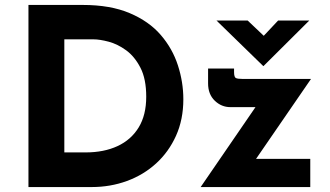

<svg xmlns="http://www.w3.org/2000/svg" viewBox="-20 -756 1333 776"><path d="M95 0V-736H315Q426 -736 504 -703Q582 -670 629.5 -615Q677 -560 699 -492Q721 -424 721 -355Q721 -273 691.5 -207.5Q662 -142 611 -95.5Q560 -49 493 -24.5Q426 0 351 0ZM240 -140H326Q400 -140 455 -165.5Q510 -191 540.5 -241Q571 -291 571 -365Q571 -437 547.5 -482.5Q524 -528 489.5 -553Q455 -578 419 -587.5Q383 -597 358 -597H240ZM911 -323Q875 -323 848 -349Q821 -375 821 -419V-479H926V-465Q926 -444 933.5 -440.5Q941 -437 960 -437H1237L995 -85L969 -114H1234V0H791L1040 -363L1061 -323ZM981 -673 1059 -599 1025 -589 1104 -673H1230L1045 -489H1044L855 -673Z"/></svg>

Font: Reem Kufi Fun
Style: Bold
Weight: 700
Designer: Khaled Hosny
Version: Version 1.005